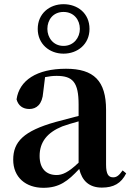

<svg xmlns="http://www.w3.org/2000/svg" viewBox="-20 -880 625 916"><path d="M283 -661C233 -661 206 -702 206 -742C206 -785 233 -823 283 -823C333 -823 361 -785 361 -742C361 -702 333 -661 283 -661ZM283 -624C350 -624 407 -669 407 -742C407 -817 350 -860 283 -860C216 -860 160 -815 160 -742C160 -670 216 -624 283 -624ZM466 15C522 15 558 -5 582 -53L565 -67C547 -41 535 -34 520 -34C498 -34 486 -48 486 -95V-356C486 -494 428 -552 295 -552C154 -552 72 -496 59 -406C67 -376 89 -360 120 -360C154 -360 182 -382 186 -439L195 -512C215 -516 232 -518 250 -518C327 -518 355 -488 355 -381V-327L245 -298C93 -255 43 -204 43 -118C43 -34 103 16 187 16C263 16 304 -16 358 -74C371 -18 405 15 466 15ZM355 -104C306 -57 277 -45 250 -45C201 -45 169 -75 169 -136C169 -203 206 -248 277 -277C297 -284 325 -293 355 -301Z"/></svg>

Font: Noto Serif JP
Style: Bold
Weight: 700
Designer: Ryoko NISHIZUKA 西塚涼子 (kana & ideographs); Frank Grießhammer (Latin, Greek & Cyrillic); Wenlong ZHANG 张文龙 (bopomofo); San
Foundry: Adobe
Version: Version 2.001;hotconv 1.1.0;makeotfexe 2.6.0